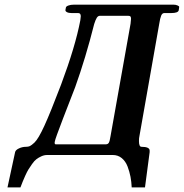

<svg xmlns="http://www.w3.org/2000/svg" viewBox="-20 -666 790 825"><path d="M530.8 -598.1H409.2Q401.4 -598.1 396 -589.8Q390.6 -581.5 384.8 -563Q347.7 -416 303.2 -292L251 -157.2Q217.3 -69.3 215.8 -59.1Q215.8 -58.1 215.3 -56.2Q214.8 -54.2 214.8 -53.2Q214.8 -45.9 219.2 -45.9H435.1Q443.4 -45.9 447.5 -52.5Q451.7 -59.1 455.1 -82L541 -564Q543 -582.5 543 -585Q543 -592.8 540.3 -595.5Q537.6 -598.1 530.8 -598.1ZM127.9 -53.2Q145 -69.3 170.9 -126Q196.8 -182.6 242.2 -301.8Q303.7 -465.8 325.2 -579.1Q327.1 -590.8 327.1 -596.2Q327.1 -609.9 315.9 -609.9H287.1Q274.9 -609.9 267.6 -613.8Q260.3 -617.7 261.2 -623L263.2 -633.8Q264.2 -638.7 273.9 -642.3Q283.7 -646 297.9 -646H725.1Q734.9 -646 742.4 -642.8Q750 -639.6 750 -636.2L748 -622.1Q745.6 -609.9 715.8 -609.9H686Q677.2 -609.9 672.6 -599.1Q668 -588.4 664.1 -563L579.1 -81.1Q577.1 -73.2 577.1 -60.1Q577.1 -35.2 587.9 -35.2Q623 -35.2 623 -19V-12.2L603 139.2H545.9Q544.9 115.7 540.8 93.8Q536.6 71.8 528.1 49.3Q519.5 26.9 503.2 13.4Q486.8 0 464.8 0H183.1Q169.9 0 157.7 5.6Q145.5 11.2 136.5 18.1Q127.4 24.9 117.4 39.3Q107.4 53.7 102.1 62.3Q96.7 70.8 88.1 89.8Q79.6 108.9 77.4 114.7Q75.2 120.6 67.9 139.2H12.2L44.9 -12.2Q46.9 -21.5 61.3 -28.3Q75.7 -35.2 91.8 -35.2Q101.6 -35.2 108.4 -38.3Q115.2 -41.5 127.9 -53.2Z"/></svg>

Font: Linux Libertine
Style: Bold Italic
Weight: 700
Italic angle: -11.5°
Designer: Philipp H. Poll
Foundry: Philipp H. Poll
Version: Version 4.0.5